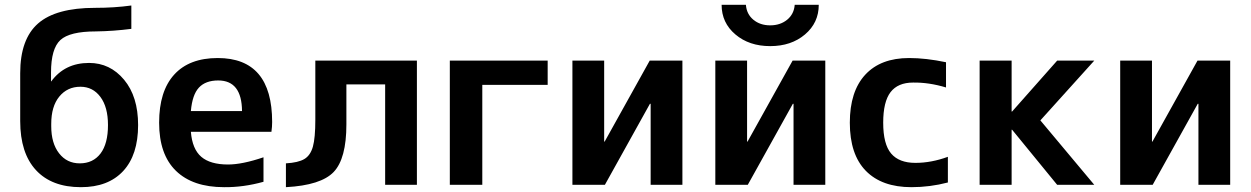

<svg xmlns="http://www.w3.org/2000/svg" viewBox="-20 -773 5233 803"><path d="M318.4 9.8Q196.3 9.8 130.4 -61.5Q64.5 -132.8 64.5 -266.6V-466.8Q64.5 -609.4 139.2 -674.8Q213.9 -740.2 377.9 -740.2Q458 -740.2 529.3 -750V-652.3Q454.1 -642.6 380.9 -641.6Q271.5 -641.6 232.4 -605.5Q193.4 -569.3 193.4 -469.7V-432.6H194.3Q251 -509.8 352.5 -509.8Q440.4 -509.8 499 -439.5Q557.6 -369.1 557.6 -250Q557.6 -125 495.1 -57.6Q432.6 9.8 318.4 9.8ZM431.6 -250Q431.6 -325.2 399.9 -367.7Q368.2 -410.2 316.4 -410.2Q261.7 -410.2 228 -369.1Q194.3 -328.1 194.3 -254.9V-245.1Q194.3 -173.8 227.1 -131.8Q259.8 -89.8 313.5 -89.8Q369.1 -89.8 400.4 -130.9Q431.6 -171.9 431.6 -250Z M1082 -12.7Q998 10.7 917 9.8Q786.1 9.8 715.8 -58.6Q645.5 -127 645.5 -259.8Q645.5 -391.6 708.5 -460.9Q771.5 -530.3 890.6 -530.3Q1118.2 -530.3 1118.2 -262.7Q1118.2 -243.2 1115.2 -221.7H778.3Q784.2 -149.4 821.8 -117.2Q859.4 -85 933.6 -85Q993.2 -85 1082 -115.2ZM778.3 -308.6H992.2Q991.2 -436.5 892.6 -436.5Q839.8 -436.5 812 -406.7Q784.2 -377 778.3 -308.6Z M1723.6 0H1590.8V-419.9H1428.7V-252.9Q1428.7 -109.4 1375.5 -53.7Q1322.3 2 1175.8 9.8V-89.8Q1227.5 -92.8 1252.9 -107.9Q1278.3 -123 1288.6 -159.7Q1298.8 -196.3 1298.8 -272.5V-519.5H1723.6Z M1997.1 0H1861.3V-519.5H2270.5V-418H1997.1Z M2506.8 -519.5V-180.7H2508.8L2697.3 -519.5H2834V0H2701.2V-338.9H2698.2L2509.8 0H2374V-519.5Z M3106.4 -180.7 3294.9 -519.5H3431.6V0H3298.8V-338.9H3295.9L3107.4 0H2971.7V-519.5H3104.5V-180.7ZM2998 -752.9H3099.6Q3102.5 -713.9 3130.9 -690.4Q3159.2 -667 3201.2 -667Q3243.2 -667 3272 -690.4Q3300.8 -713.9 3303.7 -752.9H3404.3Q3404.3 -677.7 3346.7 -628.9Q3289.1 -580.1 3201.2 -580.1Q3113.3 -580.1 3055.7 -628.9Q2998 -677.7 2998 -752.9Z M3534.2 -259.8Q3534.2 -390.6 3598.6 -460.4Q3663.1 -530.3 3782.2 -530.3Q3852.5 -530.3 3936.5 -512.7V-407.2Q3865.2 -428.7 3798.8 -427.7Q3735.4 -427.7 3704.6 -387.7Q3673.8 -347.7 3673.8 -259.8Q3673.8 -169.9 3707 -130.9Q3740.2 -91.8 3808.6 -91.8Q3875 -91.8 3944.3 -117.2V-9.8Q3869.1 9.8 3792 9.8Q3668 9.8 3601.1 -58.6Q3534.2 -127 3534.2 -259.8Z M4212.9 -230.5H4210.9V0H4077.1V-519.5H4210.9V-306.6H4212.9L4401.4 -519.5H4556.6L4331.1 -269.5L4556.6 0H4401.4Z M4797.9 -519.5V-180.7H4799.8L4988.3 -519.5H5125V0H4992.2V-338.9H4989.3L4800.8 0H4665V-519.5Z"/></svg>

Font: Mgen+ 1c bold
Style: Bold
Weight: 700
Designer: [Source Han Sans]
Ryoko NISHIZUKA  (kana & ideographs); Paul D. Hunt (Latin, Greek & Cyrillic); Wenlong ZHANG  (bopomofo
Version: Version 1.059.20150602